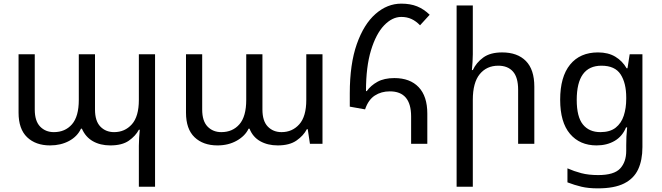

<svg xmlns="http://www.w3.org/2000/svg" viewBox="-20 -790 3638 1055"><path d="M743 236V11Q743 -12 744.5 -33Q746 -54 748 -77H743Q725 -43 688 -17Q651 9 586 9Q531 9 490.5 -14Q450 -37 430 -83H425Q405 -40 359.5 -15.5Q314 9 255 9Q176 9 129 -36Q82 -81 82 -171V-492H171V-188Q171 -125 200.5 -94.5Q230 -64 276 -64Q338 -64 375.5 -107Q413 -150 413 -241V-492H502V-188Q502 -125 531.5 -94.5Q561 -64 607 -64Q666 -64 704.5 -107Q743 -150 743 -241V-492H832V236Z M1175 9Q1096 9 1049 -36Q1002 -81 1002 -171V-492H1091V-188Q1091 -125 1120.5 -94.5Q1150 -64 1196 -64Q1258 -64 1295.5 -107Q1333 -150 1333 -241V-492H1422V-188Q1422 -125 1451.5 -94.5Q1481 -64 1527 -64Q1586 -64 1624.5 -107Q1663 -150 1663 -241V-492H1752V0H1683L1671 -80H1666Q1648 -45 1609.5 -18Q1571 9 1506 9Q1451 9 1410 -14Q1369 -37 1351 -83H1346Q1327 -43 1281 -17Q1235 9 1175 9Z M2239 0V-150Q2239 -288 2122 -288Q2075 -288 2039.5 -265Q2004 -242 1986 -189L1902 -204V-277Q1902 -438 1940.5 -547.5Q1979 -657 2043.5 -713.5Q2108 -770 2185 -770Q2235 -770 2272 -755Q2309 -740 2341 -709L2288 -651Q2266 -674 2241 -685.5Q2216 -697 2185 -697Q2135 -697 2090.5 -650.5Q2046 -604 2018.5 -513.5Q1991 -423 1991 -290L1995 -289Q2017 -320 2054 -340.5Q2091 -361 2147 -361Q2233 -361 2280.5 -311Q2328 -261 2328 -166V0Z M2578 -760V-492Q2578 -470 2576.5 -449Q2575 -428 2573 -405H2578Q2597 -446 2635.5 -474Q2674 -502 2739 -502Q2823 -502 2869.5 -455Q2916 -408 2916 -314V0H2827V-297Q2827 -365 2798.5 -397Q2770 -429 2718 -429Q2654 -429 2616 -382.5Q2578 -336 2578 -241V236H2489V-760Z M3265 245Q3213 245 3175 236Q3137 227 3098 212V135Q3134 151 3174 161.5Q3214 172 3267 172Q3354 172 3387.5 136Q3421 100 3421 39V8Q3421 -17 3422 -39Q3423 -61 3426 -90H3420Q3400 -41 3357.5 -16Q3315 9 3258 9Q3166 9 3112 -54.5Q3058 -118 3058 -242Q3058 -368 3112.5 -435Q3167 -502 3266 -502Q3322 -502 3361 -478.5Q3400 -455 3423 -415H3428L3440 -492H3510V18Q3510 90 3486.5 140.5Q3463 191 3409.5 218Q3356 245 3265 245ZM3279 -64Q3332 -64 3363 -88.5Q3394 -113 3407.5 -154.5Q3421 -196 3421 -247V-254Q3421 -334 3390 -381.5Q3359 -429 3285 -429Q3149 -429 3149 -241Q3149 -148 3183 -106Q3217 -64 3279 -64Z"/></svg>

Font: Go Noto Current
Style: Regular
Weight: 400
Designer: Monotype Design Team
Foundry: Monotype Imaging Inc.
Version: Version 2.007; ttfautohint (v1.8) -l 8 -r 50 -G 200 -x 14 -D